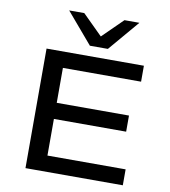

<svg xmlns="http://www.w3.org/2000/svg" viewBox="-99 -1030 988 1115"><g transform="rotate(10 394.5 -473.0)"><path d="M127 0V-705H701V-611H240V-405H666V-310H240V-94H701V0ZM372 -765 218 -946H307L425 -829L544 -946H632L478 -765Z"/></g></svg>

Font: Nunito Sans 7pt Expanded Medium
Style: Regular
Weight: 500
Width: 7
Designer: Vernon Adams
Foundry: Vernon Adams
Version: Version 3.101;gftools[0.9.27]